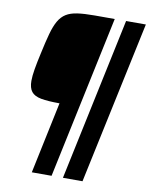

<svg xmlns="http://www.w3.org/2000/svg" viewBox="-91 -755 757 966"><g transform="rotate(10 287.5 -272.0)"><path d="M139 144 216 -222Q156 -222 121.5 -228.5Q87 -235 72 -254Q57 -273 57 -309Q57 -334 63 -369.5Q69 -405 80 -454Q93 -515 104.5 -556.5Q116 -598 131 -624Q146 -650 168.5 -664Q191 -678 226 -683Q261 -688 313 -688H416L240 144ZM298 144 474 -688H575L398 144Z"/></g></svg>

Font: Saira SemiCondensed
Style: Bold Italic
Weight: 700
Width: 4
Italic angle: -12°
Designer: Hector Gatti with collaboration of the Omnibus-Type team
Foundry: Omnibus-Type
Version: Version 1.101